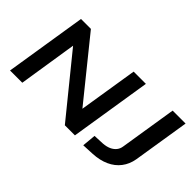

<svg xmlns="http://www.w3.org/2000/svg" viewBox="-73 -1129 1563 1563"><g transform="rotate(45 708.0 -348.0)"><path d="M67 0 179 -705H293L713 -185H702L785 -705H926L814 0H698L278 -517H289L208 0ZM919 9 930 -110 1022 -114Q1061 -117 1089 -129.5Q1117 -142 1134.5 -163.5Q1152 -185 1156 -215L1234 -705H1383L1305 -216Q1294 -151 1257 -102.5Q1220 -54 1160.5 -27Q1101 0 1024 4Z"/></g></svg>

Font: Nunito Sans 10pt Expanded
Style: Bold Italic
Weight: 700
Width: 7
Italic angle: -9°
Designer: Vernon Adams
Foundry: Vernon Adams
Version: Version 3.101;gftools[0.9.27]